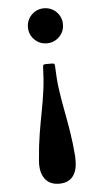

<svg xmlns="http://www.w3.org/2000/svg" viewBox="-55 -568 452 844"><g transform="rotate(-5 171.5 -146.0)"><path d="M249 -455.5Q249 -423.5 226.5 -401Q204 -378.5 171.5 -378.5Q139.5 -378.5 117 -401Q94.5 -423.5 94.5 -455.5Q94.5 -488 117 -510.5Q139.5 -533 171.5 -533Q204 -533 226.5 -510.5Q249 -488 249 -455.5ZM92 128.5Q97 65 105.5 13.8Q114 -37.5 122.8 -82.8Q131.5 -128 137.8 -173.8Q144 -219.5 145.5 -272Q145.5 -280.5 147.2 -284.2Q149 -288 159 -288H184.5Q194.5 -288 196.5 -284.5Q198.5 -281 198.5 -272.5Q200 -220 206.2 -174.5Q212.5 -129 221.2 -83.5Q230 -38 238.5 13.5Q247 65 252 128.5Q252 133.5 252 138.2Q252 143 252 147.5Q252 191 232 216Q212 241 172 241Q132.5 241 111.8 216Q91 191 91 147.5Q91 143 91.5 138.2Q92 133.5 92 128.5Z"/></g></svg>

Font: Besley* Narrow Semi
Style: Regular
Weight: 600
Width: 4
Designer: Owen Earl
Foundry: indestructible type*
Version: Version 3.000; ttfautohint (v1.8.3)